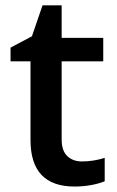

<svg xmlns="http://www.w3.org/2000/svg" viewBox="-20 -680 433 710"><path d="M283.2 -83Q325.2 -83 367.2 -96.2V-9.8Q348.1 -1.5 318.1 4.2Q288.1 9.8 255.9 9.8Q92.8 9.8 92.8 -162.1V-453.1H19V-503.9L98.1 -545.9L137.2 -660.2H208V-540H361.8V-453.1H208V-164.1Q208 -122.6 228.8 -102.8Q249.5 -83 283.2 -83Z"/></svg>

Font: f2_44652          
Style: Regular
Weight: 600
Foundry: Ascender Corporation
Version: Version 1.10